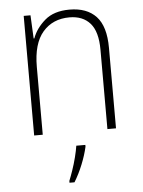

<svg xmlns="http://www.w3.org/2000/svg" viewBox="-54 -582 630 846"><g transform="rotate(-5 261.0 -159.0)"><path d="M285 -539Q362 -539 403 -495Q444 -451 444 -356V0H406V-351Q406 -431 373.5 -468Q341 -505 282 -505Q208 -505 164 -454Q120 -403 120 -300V0H82V-529H112L117 -426H120Q136 -470 176 -504.5Q216 -539 285 -539ZM303 69Q295 105 278.5 146Q262 187 241 221H219V213Q226 196 235.5 168.5Q245 141 252.5 111.5Q260 82 263 61H303Z"/></g></svg>

Font: Noto Sans Gurmukhi SemiCondensed ExtraLight
Style: Regular
Weight: 200
Width: 4
Designer: Jelle Bosma - Monotype Design Team
Foundry: Monotype Imaging Inc.
Version: Version 2.004; ttfautohint (v1.8.4.7-5d5b)